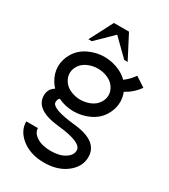

<svg xmlns="http://www.w3.org/2000/svg" viewBox="-206 -743 921 1046"><g transform="rotate(30 255.0 -220.0)"><path d="M243.7 -190.4Q275.9 -190.4 305.2 -202.9Q334.5 -215.3 350.3 -239Q366.2 -262.7 366.2 -288.1Q366.2 -313.5 350.3 -337.2Q334.5 -360.8 305.2 -373.3Q275.9 -385.7 243.7 -385.7Q212.4 -385.7 183.1 -373.3Q153.8 -360.8 137.9 -337.2Q122.1 -313.5 122.1 -288.1Q122.1 -262.7 137.9 -239Q153.8 -215.3 183.1 -202.9Q212.4 -190.4 243.7 -190.4ZM244.1 205.1Q159.2 205.1 104 162.1Q48.8 119.1 48.8 58.6H122.1Q122.1 88.9 155.8 110.4Q189.5 131.8 244.1 131.8Q298.8 131.8 332.5 110.4Q366.2 88.9 366.2 58.6Q366.2 8.8 213.6 -6.8Q61 -22.5 61 -112.3Q61 -153.3 96.2 -174.3Q84 -187 74.2 -202.6Q48.8 -243.7 48.8 -288.1Q48.8 -332.5 74.2 -373.8Q99.6 -415 146.5 -437Q193.4 -459 243.7 -459Q294.9 -459 341.8 -437Q371.6 -422.9 392.6 -401.4Q425.3 -425.3 448.2 -459L509.8 -418.9Q478.5 -373.5 428.2 -346.2Q439.5 -317.9 439.5 -288.1Q439.5 -243.7 414.1 -202.4Q388.7 -161.1 341.8 -139.2Q294.9 -117.2 243.7 -117.2Q190.4 -117.2 145.5 -139.6Q134.8 -131.8 134.3 -112.3Q134.3 -72.8 286.9 -56.9Q439.5 -41 439.5 58.6Q439.5 119.1 384.5 162.1Q329.6 205.1 244.1 205.1ZM365.2 -498H343.8L241.7 -598.1L139.6 -498H118.2L194.3 -644.5H289.1Z"/></g></svg>

Font: Catrinity
Style: Regular
Weight: 400
Designer: Alexander Lange
Foundry: High-Logic / Made with FontCreator
Version: Version 2.090;May 20, 2024;FontCreator 15.0.0.2974 64-bit